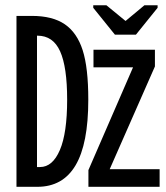

<svg xmlns="http://www.w3.org/2000/svg" viewBox="-20 -720 640 740"><path d="M339.4 -689.9V-699.7H390.1L463.4 -639.6H464.4L536.6 -699.7H587.4V-689.9L503.9 -586.4H422.9ZM320.3 -335.9Q320.3 -165.5 271.2 -82.8Q222.2 0 124 0H43.5V-658.7H103Q182.6 -658.7 229.7 -626.5Q276.9 -594.2 298.6 -526.6Q320.3 -459 320.3 -335.9ZM238.8 -335.9Q238.8 -461.9 211.7 -522.2Q184.6 -582.5 124.5 -582.5H122.6V-76.2H134.3Q182.6 -76.2 210.7 -141.6Q238.8 -207 238.8 -335.9ZM320.8 0V-64.5L492.7 -460.4H340.3V-528.3H577.1V-463.9L402.8 -67.9H595.2V0Z"/></svg>

Font: Liberation Mono
Style: Regular
Weight: 400
Monospace: yes
Designer: Steve Matteson
Foundry: Ascender Corporation
Version: Version 2.1.5